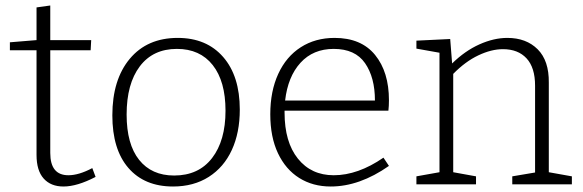

<svg xmlns="http://www.w3.org/2000/svg" viewBox="-20 -671 2122 699"><path d="M328 -27Q261 8 211 8Q165 8 139 -21Q113 -50 113 -107V-488H16V-517L113 -525V-644L163 -651V-525H312L310 -488H163V-114Q163 -33 229 -33Q267 -33 316 -59Z M853 -272Q853 -188 824 -125Q795 -62 740 -27Q685 8 610 8Q506 8 447.5 -59.5Q389 -127 389 -251Q389 -381 452.5 -457Q516 -533 627 -533Q732 -533 792.5 -463.5Q853 -394 853 -272ZM441 -254Q441 -146 486.5 -89Q532 -32 614 -32Q703 -32 752 -95.5Q801 -159 801 -268Q801 -375 754.5 -434Q708 -493 624 -493Q537 -493 489 -429.5Q441 -366 441 -254Z M1376 -97 1396 -67Q1289 8 1184 8Q1119 8 1069.5 -23Q1020 -54 992 -113Q964 -172 964 -255Q964 -339 993 -402Q1022 -465 1075 -499Q1128 -533 1198 -533Q1295 -533 1345.5 -471Q1396 -409 1396 -306Q1396 -285 1394 -268H1016V-261Q1016 -154 1064.5 -93.5Q1113 -33 1195 -33Q1283 -33 1376 -97ZM1018 -305H1345Q1345 -389 1309 -441Q1273 -493 1195 -493Q1120 -493 1074 -442.5Q1028 -392 1018 -305Z M1978 -44 2062 -29V0H1845V-29L1928 -43V-359Q1928 -425 1897 -458.5Q1866 -492 1811 -492Q1769 -492 1721.5 -469.5Q1674 -447 1630 -402V-44L1713 -29V0H1496V-29L1580 -44V-479L1496 -494V-523L1619 -529L1626 -440Q1673 -486 1725.5 -509.5Q1778 -533 1827 -533Q1896 -533 1937.5 -491.5Q1979 -450 1978 -370Z"/></svg>

Font: Bitter Pro Light
Style: Regular
Weight: 300
Designer: Sol Matas, and Bitter project Authors
Foundry: Sol Matas
Version: Version 1.010